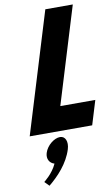

<svg xmlns="http://www.w3.org/2000/svg" viewBox="-121 -884 756 1294"><g transform="rotate(-10 256.5 -237.0)"><path d="M475 -825H287L34.7 0H462.3L512.7 -165H273.2ZM234.5 40C271 40 287.9 80 272.6 130C244.2 223 172.1 299 108.4 351L77.9 320C77.9 320 138.6 275 167.3 210C135.3 201 115.7 170 128 130C143.3 80 195.5 40 234.5 40Z"/></g></svg>

Font: Hussar
Style: BdSuprConOblThree
Weight: 700
Foundry: Cannot Into Space Fonts
Version: Version 2.00